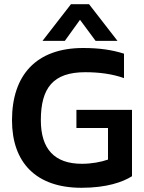

<svg xmlns="http://www.w3.org/2000/svg" viewBox="-20 -882 684 912"><path d="M182 -688H288L360 -788L434 -688H538L403 -862H317ZM367 10C486 10 563 -17 607 -45V-360H343V-274H493V-124C459 -112 414 -104 369 -104C239 -104 174 -174 174 -311C174 -464 232 -539 385 -539C450 -539 513 -531 569 -511V-627C513 -645 452 -654 375 -654C151 -654 37 -524 37 -311C37 -110 151 10 367 10Z"/></svg>

Font: Kanit Medium
Style: Regular
Weight: 500
Designer: Katatrad Team
Foundry: CadsonDemak
Version: Version 1.000;PS 001.000;hotconv 1.0.88;makeotf.lib2.5.64775